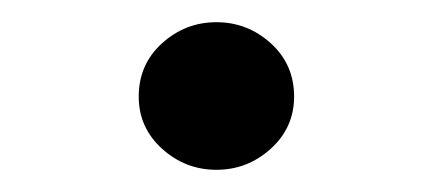

<svg xmlns="http://www.w3.org/2000/svg" viewBox="-20 -160 390 173"><path d="M245 -73Q245 -45 224 -26Q203 -7 175 -7Q147 -7 126 -26Q105 -45 105 -73Q105 -102 126 -121Q147 -140 175 -140Q203 -140 224 -121Q245 -102 245 -73Z"/></svg>

Font: Kaisei Tokumin
Style: Regular
Weight: 400
Designer: Font-Kai, 金井和夫
Foundry: KAZUO KANAI
Version: Version 5.003